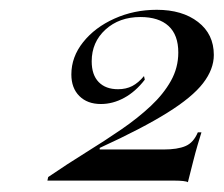

<svg xmlns="http://www.w3.org/2000/svg" viewBox="-20 -715 452 388"><path d="M359.7 -346.8Q357.3 -348.4 350 -349.2Q342.7 -350 333.1 -350H75.8L77.4 -357.3Q115.3 -383.1 153.6 -406.9Q191.9 -430.6 225.4 -453.6Q258.9 -476.6 284.7 -500.8Q310.5 -525 325.4 -551.6Q340.3 -578.2 340.3 -608.9Q340.3 -644.4 320.6 -662.5Q300.8 -680.6 263.7 -680.6Q221 -680.6 193.1 -655.2Q165.3 -629.8 165.3 -591.1Q165.3 -563.7 179.4 -549.2Q193.5 -534.7 218.5 -534.7Q234.7 -534.7 247.2 -541.1Q259.7 -547.6 271 -561.3L272.6 -554Q254 -529.8 231 -517.3Q208.1 -504.8 183.9 -504.8Q156.5 -504.8 140.3 -521Q124.2 -537.1 124.2 -564.5Q124.2 -600 148 -629.8Q171.8 -659.7 211.3 -677.4Q250.8 -695.2 296.8 -695.2Q348.4 -695.2 380.2 -670.6Q412.1 -646 412.1 -604Q412.1 -575 390.3 -546.8Q368.5 -518.5 318.1 -487.1Q267.7 -455.6 181.5 -416.1V-412.9H310.5Q338.7 -412.9 354.8 -419.8Q371 -426.6 379.8 -447.6H387.1Q383.9 -437.1 379.4 -422.2Q375 -407.3 370.2 -388.3Q365.3 -369.4 359.7 -346.8Z"/></svg>

Font: Playfair 144pt SemiCondensed
Style: Italic
Weight: 400
Width: 4
Italic angle: -15.6°
Designer: Claus Eggers Sørensen
Foundry: Claus Eggers Sørensen
Version: Version 2.203